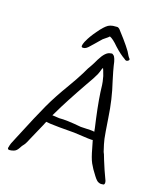

<svg xmlns="http://www.w3.org/2000/svg" viewBox="-139 -886 827 954"><g transform="rotate(20 274.5 -408.5)"><path d="M293.9 -787.1Q308.6 -789.1 314.5 -789.1Q316.4 -789.1 318.4 -789.1Q323.2 -788.1 329.1 -783.2Q336.9 -775.4 364.3 -744.1Q390.6 -713.9 405.3 -693.4Q419.9 -668 425.8 -663.1Q428.7 -660.2 428.7 -657.2Q428.7 -653.3 423.8 -650.4Q415 -642.6 404.3 -652.3Q377.9 -667 345.7 -696.3Q315.4 -726.6 297.9 -732.4Q297.9 -730.5 268.6 -707Q245.1 -680.7 222.7 -654.3Q206.1 -633.8 192.4 -633.8Q190.4 -633.8 188.5 -633.8Q182.6 -633.8 182.6 -641.6Q182.6 -649.4 188.5 -664.1Q189.5 -667 191.4 -669.9Q202.1 -695.3 227.5 -730.5Q252 -765.6 270.5 -778.3Q279.3 -784.2 293.9 -787.1ZM328.1 -654.3Q335 -655.3 336.9 -656.2Q338.9 -656.2 345.7 -651.4Q357.4 -642.6 365.2 -602.5Q369.1 -585 386.7 -527.3Q415 -443.4 428.7 -349.6Q441.4 -267.6 446.3 -245.1Q451.2 -222.7 464.8 -182.6Q467.8 -179.7 480.5 -145.5Q502 -92.8 515.6 -65.4Q524.4 -49.8 524.4 -40Q524.4 -39.1 524.4 -38.1Q523.4 -33.2 521.5 -31.2Q519.5 -29.3 512.7 -29.3Q509.8 -28.3 506.8 -28.3Q500 -28.3 493.2 -31.2Q483.4 -34.2 467.8 -54.7Q443.4 -85.9 430.7 -109.4Q418 -132.8 405.3 -179.7Q395.5 -214.8 393.6 -219.7Q392.6 -216.8 293.9 -222.7Q202.1 -221.7 168.9 -223.6Q161.1 -224.6 145.5 -225.6Q143.6 -220.7 136.7 -204.1Q123 -172.9 104.5 -130.9Q86.9 -87.9 81.1 -82Q73.2 -73.2 65.4 -57.6Q56.6 -41 43 -36.1Q29.3 -31.2 21.5 -31.2Q15.6 -31.2 13.7 -33.2Q11.7 -35.2 11.7 -40Q11.7 -42 12.7 -43.9Q13.7 -51.8 17.6 -64.5Q22.5 -76.2 31.2 -97.7Q89.8 -240.2 117.2 -298.8Q144.5 -357.4 189.5 -432.6Q216.8 -478.5 234.4 -513.7Q252 -551.8 260.7 -564.5Q269.5 -580.1 280.3 -603.5Q303.7 -650.4 328.1 -654.3ZM334 -536.1Q321.3 -571.3 319.3 -573.2Q319.3 -573.2 319.3 -573.2Q318.4 -573.2 315.4 -566.4Q311.5 -550.8 305.7 -536.1Q294.9 -511.7 269.5 -468.8Q203.1 -350.6 171.9 -284.2Q168.9 -278.3 163.1 -266.6Q172.9 -265.6 200.2 -264.6Q237.3 -268.6 315.4 -260.7Q384.8 -263.7 385.7 -260.7Q385.7 -260.7 385.7 -260.7Q386.7 -260.7 386.7 -260.7Q386.7 -265.6 373 -324.2Q350.6 -425.8 343.8 -492.2Q342.8 -503.9 334 -536.1Z"/></g></svg>

Font: Yahfie
Style: Heavy
Weight: 600
Designer: Joe Palazzolo
Foundry: jozolo LLC
Version: Version 001.000